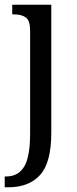

<svg xmlns="http://www.w3.org/2000/svg" viewBox="-28 -556 327 816"><path d="M-8 194H-2Q49 194 74.5 152.5Q100 111 100 10V-427Q100 -468 82 -481.5Q64 -495 30 -495H24V-536H190V8Q190 135 142.5 187.5Q95 240 7 240H-8Z"/></svg>

Font: Noto Serif Narrow
Style: Regular
Weight: 400
Width: 4
Designer: Monotype Design Team
Foundry: Monotype Imaging Inc.
Version: Version 1.001